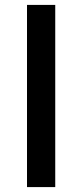

<svg xmlns="http://www.w3.org/2000/svg" viewBox="-20 -762 335 782"><path d="M90 -742H205V0H90Z"/></svg>

Font: Montserrat-Arabic
Style: Regular
Weight: 400
Designer: Mohamed Gaber
Foundry: Kief Type Foundry
Version: Version 5.008;PS 005.008;hotconv 1.0.88;makeotf.lib2.5.64775